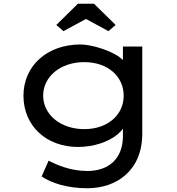

<svg xmlns="http://www.w3.org/2000/svg" viewBox="-20 -773 942 1023"><path d="M438 -672 558 -607 596 -640 481 -753H395L280 -640L318 -607ZM445 230C602 230 738 135 738 -61V-525H635V-453C624 -464 609 -475 592 -484C535 -515 457 -536 408 -536C232 -536 105 -423 105 -263C105 -104 225 10 396 10C479 10 557 -17 605 -56C618 -67 628 -77 635 -88V-49C635 72 560 138 445 138C355 138 281 105 239 83L202 167C253 202 337 230 445 230ZM429 -85C302 -85 210 -163 210 -263C210 -365 302 -442 429 -442C554 -442 639 -366 639 -263C639 -161 554 -85 429 -85Z"/></svg>

Font: Lexend Peta
Style: Regular
Weight: 400
Designer: Bonnie Shaver-Troup, Thomas Jockin
Foundry: Lexend
Version: Version 1.007